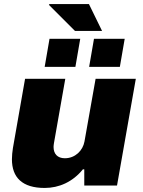

<svg xmlns="http://www.w3.org/2000/svg" viewBox="-20 -917 707 950"><path d="M351 -764H485L420 -897H225L222 -893ZM201 -586H353L377 -725H225ZM421 -586H573L597 -725H445ZM201 13C272 13 340 -17 390 -79H397V1H559L652 -527H453L398 -217C390 -172 352 -134 301 -134C264 -134 245 -156 245 -190C245 -196 246 -202 247 -209L303 -527H104L44 -185C41 -165 39 -147 39 -129C39 -39 90 13 201 13Z"/></svg>

Font: Archivo Black
Style: Italic
Weight: 900
Italic angle: -10°
Designer: Hector Gatti
Foundry: Omnibus-Type
Version: Version 2.001